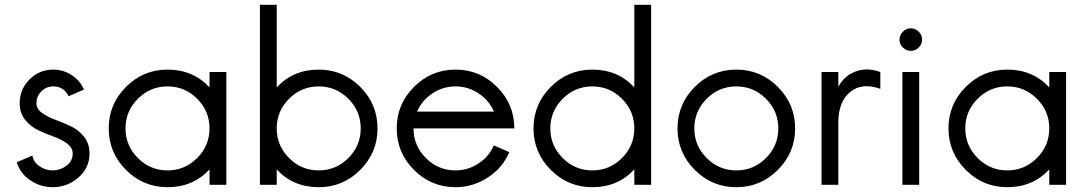

<svg xmlns="http://www.w3.org/2000/svg" viewBox="-20 -770 4532 800"><path d="M132 -340Q132 -316 155 -299.5Q178 -283 210.5 -271Q243 -259 275 -244Q307 -229 330 -200.5Q353 -172 353 -130Q353 -70 306.5 -30Q260 10 199 10Q149 10 106.5 -18.5Q64 -47 50 -94L115 -122Q119 -95 144.5 -77.5Q170 -60 199 -60Q231 -60 257 -79.5Q283 -99 283 -130Q283 -154 260 -171.5Q237 -189 204.5 -200.5Q172 -212 140 -227Q108 -242 85 -270.5Q62 -299 62 -340Q62 -398 103 -439Q144 -480 202 -480Q243 -480 278 -457.5Q313 -435 330 -397L266 -369Q246 -410 202 -410Q173 -410 152.5 -389.5Q132 -369 132 -340Z M801.5 -358.5Q750 -410 678 -410Q606 -410 554.5 -358.5Q503 -307 503 -235Q503 -163 554.5 -111.5Q606 -60 678 -60Q750 -60 801.5 -111.5Q853 -163 853 -235Q853 -307 801.5 -358.5ZM678 10Q577 10 505 -62Q433 -134 433 -235Q433 -336 505 -408Q577 -480 678 -480Q784 -480 853 -406V-470H923V0H853V-64Q784 10 678 10Z M1431.5 -358.5Q1380 -410 1308 -410Q1236 -410 1184.5 -358.5Q1133 -307 1133 -235Q1133 -163 1184.5 -111.5Q1236 -60 1308 -60Q1380 -60 1431.5 -111.5Q1483 -163 1483 -235Q1483 -307 1431.5 -358.5ZM1308 10Q1202 10 1133 -64V0H1063V-750H1133V-406Q1202 -480 1308 -480Q1409 -480 1481 -408Q1553 -336 1553 -235Q1553 -134 1481 -62Q1409 10 1308 10Z M1718 -305H2038Q2018 -352 1974 -381Q1930 -410 1878 -410Q1826 -410 1782 -381Q1738 -352 1718 -305ZM2038 -165V-164L2102 -136Q2074 -70 2012 -30Q1950 10 1878 10Q1777 10 1705 -62Q1633 -134 1633 -235Q1633 -336 1705 -408Q1777 -480 1878 -480Q1979 -480 2051 -408Q2123 -336 2123 -235H1703Q1703 -163 1754.5 -111.5Q1806 -60 1878 -60Q1930 -60 1974 -89Q2018 -118 2038 -165Z M2571.5 -358.5Q2520 -410 2448 -410Q2376 -410 2324.5 -358.5Q2273 -307 2273 -235Q2273 -163 2324.5 -111.5Q2376 -60 2448 -60Q2520 -60 2571.5 -111.5Q2623 -163 2623 -235Q2623 -307 2571.5 -358.5ZM2448 10Q2347 10 2275 -62Q2203 -134 2203 -235Q2203 -336 2275 -408Q2347 -480 2448 -480Q2554 -480 2623 -406V-750H2693V0H2623V-64Q2554 10 2448 10Z M3171.5 -358.5Q3120 -410 3048 -410Q2976 -410 2924.5 -358.5Q2873 -307 2873 -235Q2873 -163 2924.5 -111.5Q2976 -60 3048 -60Q3120 -60 3171.5 -111.5Q3223 -163 3223 -235Q3223 -307 3171.5 -358.5ZM3221 -62Q3149 10 3048 10Q2947 10 2875 -62Q2803 -134 2803 -235Q2803 -336 2875 -408Q2947 -480 3048 -480Q3149 -480 3221 -408Q3293 -336 3293 -235Q3293 -134 3221 -62Z M3473 -408Q3497 -454 3544.5 -472Q3592 -490 3648 -470V-400Q3571 -427 3522 -386.5Q3473 -346 3473 -259V0H3403V-470H3473Z M3808 -638Q3822 -624 3822 -605Q3822 -586 3808 -572Q3794 -558 3775 -558Q3756 -558 3742 -572Q3728 -586 3728 -605Q3728 -624 3742 -638Q3756 -652 3775 -652Q3794 -652 3808 -638ZM3810 -470V0H3740V-470Z M4300.5 -358.5Q4249 -410 4177 -410Q4105 -410 4053.5 -358.5Q4002 -307 4002 -235Q4002 -163 4053.5 -111.5Q4105 -60 4177 -60Q4249 -60 4300.5 -111.5Q4352 -163 4352 -235Q4352 -307 4300.5 -358.5ZM4177 10Q4076 10 4004 -62Q3932 -134 3932 -235Q3932 -336 4004 -408Q4076 -480 4177 -480Q4283 -480 4352 -406V-470H4422V0H4352V-64Q4283 10 4177 10Z"/></svg>

Font: HansKendrickRegular
Style: Regular
Weight: 400
Designer: Alfredo Marco Pradil
Foundry: Hanken Studio
Version: Version 1.000;PS 001.001;hotconv 1.0.56